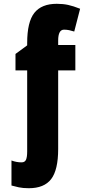

<svg xmlns="http://www.w3.org/2000/svg" viewBox="-20 -744 464 1004"><path d="M276.9 -724.1Q309.1 -724.1 336.2 -718.3Q363.3 -712.4 398.9 -698.2L368.2 -579.1Q354.5 -583.5 341.6 -586.2Q328.6 -588.9 314.9 -588.9Q284.2 -588.9 284.2 -532.2V-508.8H374V-376H284.2V35.2Q284.2 144.5 247.6 192.4Q210.9 240.2 130.9 240.2Q100.1 240.2 78.6 235.6Q57.1 231 40 226.1V95.2Q65.9 105 92.8 105Q109.9 105 116 91.3Q122.1 77.6 122.1 47.9V-376H61V-461.9L122.1 -506.8V-519Q122.1 -629.4 159.7 -676.8Q197.3 -724.1 276.9 -724.1Z"/></svg>

Font: Open Sans Condensed ExtraBold
Style: Regular
Weight: 800
Width: 3
Designer: Monotype Design Team
Foundry: Monotype Imaging Inc.
Version: Version 3.000; ttfautohint (v1.8.4)